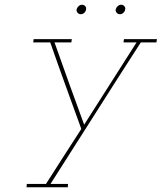

<svg xmlns="http://www.w3.org/2000/svg" viewBox="-20 -540 682 810"><path d="M93 236 92 250H266L267 236H193Q289 86 383 -62.5Q477 -211 574 -361H640L642 -375H503L501 -361H556Q500 -273 444 -185Q388 -97 335 -14Q303 -101 272 -187Q241 -273 210 -361H281L283 -375H122L120 -361H192Q224 -269 257 -178Q290 -87 323 4Q286 61 248.5 119.5Q211 178 174 236ZM468 -500Q467 -492 472.5 -486Q478 -480 486 -480Q494 -480 500.5 -486Q507 -492 508 -500Q510 -508 504.5 -514Q499 -520 491 -520Q483 -520 476.5 -514Q470 -508 468 -500ZM303 -500Q302 -492 307.5 -486Q313 -480 321 -480Q329 -480 335.5 -486Q342 -492 343 -500Q345 -508 339.5 -514Q334 -520 326 -520Q318 -520 311.5 -514Q305 -508 303 -500Z"/></svg>

Font: Josefin Slab Thin Thin
Style: Italic
Weight: 250
Italic angle: -12°
Version: Version 2.000